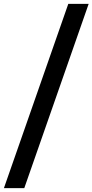

<svg xmlns="http://www.w3.org/2000/svg" viewBox="-50 -881 474 984"><path d="M404.4 -861.1 74.4 83.3H-30L300 -861.1Z"/></svg>

Font: Paperlogy 6 SemiBold
Style: Regular
Weight: 600
Designer: redesigned by Lee Juim, glyphs from Gmarket Sans & Montserrat
Foundry: PT&
Version: Version 1.001